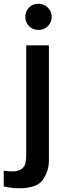

<svg xmlns="http://www.w3.org/2000/svg" viewBox="-62 -781 355 1025"><path d="M-42 214V130Q-20 134 3 134Q37 134 53.5 121Q70 108 74 89.5Q78 71 78 42V-539H199V76Q199 131 168 177.5Q137 224 39 224Q-4 224 -42 214ZM93 -741Q113 -761 143 -761Q173 -761 193.5 -740.5Q214 -720 214 -691Q214 -662 193.5 -641.5Q173 -621 143 -621Q113 -621 93 -641.5Q73 -662 73 -691Q73 -720 93 -741Z"/></svg>

Font: Lopes Sans SemiBold
Style: Regular
Weight: 600
Designer: Gabriel Lam, Diego Maldonado
Foundry: TypeRant, Foresti Design
Version: Version 4.000